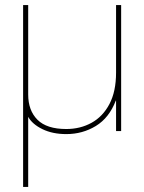

<svg xmlns="http://www.w3.org/2000/svg" viewBox="-20 -516 568 756"><path d="M71 220V-496H91V-144Q91 -81 127.5 -44.5Q164 -8 241 -8Q296 -8 340.5 -32.5Q385 -57 411 -106.5Q437 -156 437 -230V-496H457V0H437V-120H436Q410 -52 357.5 -20Q305 12 241 12Q187 12 147 -7.5Q107 -27 91 -56V220Z"/></svg>

Font: DM Sans 10pt Thin
Style: Regular
Weight: 250
Version: Version 4.004;gftools[0.9.30]